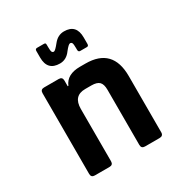

<svg xmlns="http://www.w3.org/2000/svg" viewBox="-163 -834 926 964"><g transform="rotate(-30 300.0 -352.0)"><path d="M170 -650V-688Q170 -700 181 -700H220Q227 -700 229 -697.5Q231 -695 231 -688V-677Q231 -655 234 -648Q237 -641 245 -641Q253 -641 278 -672.5Q303 -704 339 -704Q410 -704 410 -628V-591Q410 -578 400 -578H361Q350 -578 350 -591V-600Q350 -623 347 -630Q344 -637 335.5 -637Q327 -637 305 -609Q280 -574 242 -574Q170 -574 170 -650ZM197 0H112Q91 0 91 -21V-489Q91 -510 112 -510H197Q218 -510 218 -489V-456H222Q244 -510 320 -510H352Q509 -510 509 -347V-21Q509 0 487 0H403Q382 0 382 -21V-341Q382 -373 368.5 -386.5Q355 -400 323 -400H287Q218 -400 218 -324V-21Q218 0 197 0Z"/></g></svg>

Font: RajdhaniMono
Style: Bold
Weight: 700
Monospace: yes
Designer: Satya Rajpurohit, Jyotish Sonowal
Foundry: Indian Type Foundry
Version: Version 1.201;PS 1.0;hotconv 1.0.78;makeotf.lib2.5.61930; tt